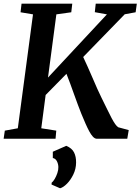

<svg xmlns="http://www.w3.org/2000/svg" viewBox="-23 -763 772 1056"><path d="M-3 0 3.5 -44.5 75 -57.5 158.5 -684 90 -695.5 95.5 -743H374.5L369 -695.5L287 -684L241 -336.5L565 -684L498.5 -696L503.5 -743H729.5L723 -695.5L663 -684.5L434.5 -449.5Q445 -428 458.2 -398Q471.5 -368 485.5 -335.8Q499.5 -303.5 512.2 -274.5Q525 -245.5 535 -226Q553 -189.5 566.8 -161.2Q580.5 -133 591.2 -112.8Q602 -92.5 610.8 -80.2Q619.5 -68 627.5 -63L685 -47.5L677 0H507.5Q497.5 -1 487.8 -11.5Q478 -22 468 -40.5Q458 -59 447.2 -83.5Q436.5 -108 424.5 -137Q415.5 -159.5 405.2 -187.2Q395 -215 384.2 -244.8Q373.5 -274.5 363 -303.5Q352.5 -332.5 342.5 -357L228 -240.5L204 -57.5L286.5 -44.5L282.5 0ZM260.5 252 261 242Q269.5 235.5 278 221Q286.5 206.5 292.5 188.8Q298.5 171 298 155.5Q297.5 138.5 290 123.8Q282.5 109 267.5 106V71.5L341.5 39Q372.5 52 384.2 75.2Q396 98.5 395.5 132Q395 166.5 380.2 196.8Q365.5 227 345.5 247.2Q325.5 267.5 307.5 272.5Z"/></svg>

Font: Merriweather SemiBold
Style: Italic
Weight: 600
Italic angle: -7.8°
Version: Version 2.101